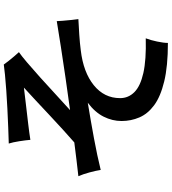

<svg xmlns="http://www.w3.org/2000/svg" viewBox="35 -898 929 1040"><g transform="rotate(-90 500.0 -377.5)"><path d="M788 67Q662 67 579.5 47Q497 27 450.5 -7.5Q404 -42 384.5 -87.5Q365 -133 365 -184Q365 -234 388.5 -281Q412 -328 464 -367Q366 -351 271.5 -333.5Q177 -316 100 -297Q96 -323 86.5 -358Q77 -393 66 -418Q106 -423 152.5 -428Q199 -433 249 -440Q280 -467 318.5 -502Q357 -537 397.5 -575Q438 -613 476.5 -649Q515 -685 546 -713Q506 -708 454 -702Q402 -696 351.5 -690Q301 -684 263 -678Q261 -703 255.5 -738Q250 -773 243 -795Q282 -796 331 -798Q380 -800 431.5 -802.5Q483 -805 531 -808.5Q579 -812 615.5 -815.5Q652 -819 671 -822Q678 -812 690 -796.5Q702 -781 715.5 -765.5Q729 -750 738 -740Q719 -727 683 -696.5Q647 -666 602 -625.5Q557 -585 510.5 -542Q464 -499 424 -463Q514 -475 602 -488Q690 -501 768.5 -513Q847 -525 906 -535Q906 -527 908 -503Q910 -479 912.5 -454.5Q915 -430 917 -418Q877 -416 831.5 -413Q786 -410 748 -405Q629 -391 559 -334.5Q489 -278 489 -192Q489 -147 521.5 -114.5Q554 -82 625 -66Q696 -50 813 -53Q803 -27 795.5 8.5Q788 44 788 67Z"/></g></svg>

Font: Zen Kaku Gothic Antique
Style: Bold
Weight: 700
Designer: Yoshimichi Ohira
Foundry: Positype
Version: Version 1.001